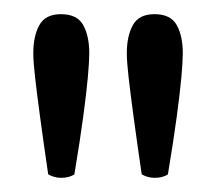

<svg xmlns="http://www.w3.org/2000/svg" viewBox="-20 -735 304 271"><path d="M66 -484Q61 -484 56 -485.5Q51 -487 48 -489Q41 -537 36.5 -570.5Q32 -604 29.5 -626Q27 -648 27 -660Q27 -684 35.5 -699.5Q44 -715 66 -715Q89 -715 97.5 -699.5Q106 -684 106 -660Q106 -648 104 -626Q102 -604 97.5 -570.5Q93 -537 85 -489Q78 -484 66 -484ZM198 -484Q193 -484 188 -485.5Q183 -487 180 -489Q173 -537 168.5 -570.5Q164 -604 161.5 -626Q159 -648 159 -660Q159 -684 167.5 -699.5Q176 -715 198 -715Q221 -715 229.5 -699.5Q238 -684 238 -660Q238 -648 236 -626Q234 -604 229.5 -570.5Q225 -537 217 -489Q210 -484 198 -484Z"/></svg>

Font: Petrona
Style: Regular
Weight: 400
Designer: Ringo R. Seeber
Foundry: Ringo R. Seeber
Version: Version 2.001; ttfautohint (v1.8.3)